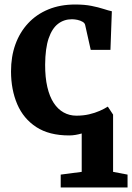

<svg xmlns="http://www.w3.org/2000/svg" viewBox="-20 -590 586 852"><path d="M249.4 242V184.8L342.6 172.6V2.3Q329.4 6.2 315.2 8.6Q300.9 11 286.8 11Q198.1 11 141.1 -26.1Q84.1 -63.3 56.5 -127.6Q29 -192 28.9 -273.2Q28.8 -338.6 48.3 -392.9Q67.9 -447.2 105 -486.9Q142 -526.6 194.7 -548.3Q247.4 -570 313.5 -570Q355.4 -570 386.1 -563.8Q416.8 -557.7 438.9 -550.5Q461.1 -543.3 476.3 -540L470.1 -368.7H382.6L357.9 -479Q356.1 -487.8 346.3 -493.4Q336.5 -499.1 323.6 -501.9Q310.7 -504.6 299.1 -504.6Q264.1 -504.6 237.6 -484.3Q211.1 -464 195.9 -419.8Q180.8 -375.6 180.3 -303.1Q180.1 -246.5 190 -204Q199.9 -161.4 218.3 -133.3Q236.8 -105.2 262.4 -91Q288.1 -76.7 318.8 -76.7Q349.6 -76.7 375.4 -82.7Q401.2 -88.7 422.1 -97.9Q443 -107.1 458.4 -116.9L481.8 -81.5V172.6L546 184.8V242Z"/></svg>

Font: Merriweather Light
Style: Regular
Weight: 300
Designer: Eben Sorkin
Foundry: Eben Sorkin
Version: Version 2.100